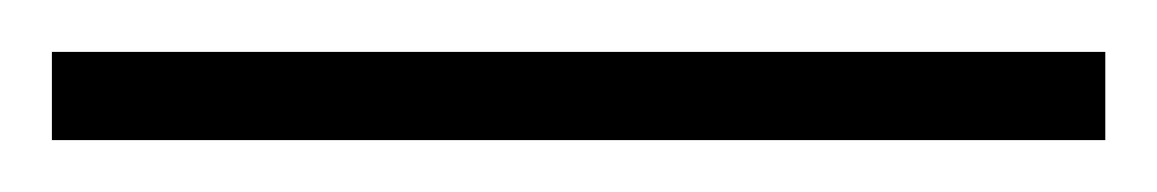

<svg xmlns="http://www.w3.org/2000/svg" viewBox="-24 -814 446 74"><path d="M402 -760V-794H-4V-760Z"/></svg>

Font: Noto Sans Devanagari UI ExtraCondensed ExtraLight
Style: Regular
Weight: 200
Width: 2
Designer: Jelle Bosma - Monotype Design Team
Foundry: Monotype Imaging Inc.
Version: Version 2.004